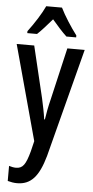

<svg xmlns="http://www.w3.org/2000/svg" viewBox="-65 -803 522 1080"><g transform="rotate(5 196.0 -263.0)"><path d="M240 -766H151C132 -724 93 -663 58 -617V-606H113C136 -627 166 -661 196 -696C225 -662 253 -630 279 -606H334V-617C300 -662 262 -721 240 -766ZM4 -540 150 -4 136 54C115 131 99 154 60 154C48 154 34 151 21 147V232C39 237 56 240 74 240C152 240 196 190 229 73L388 -540H290L222 -247C211 -203 204 -165 199 -131H195C190 -169 181 -210 173 -247L103 -540Z"/></g></svg>

Font: Noto Sans Hebrew ExtraCondensed Medium
Style: Regular
Weight: 500
Width: 2
Designer: Monotype Design Team
Foundry: Monotype Imaging Inc.
Version: Version 2.004